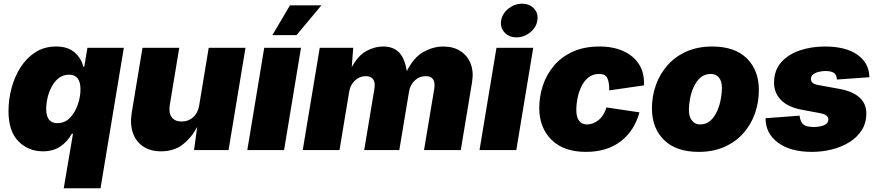

<svg xmlns="http://www.w3.org/2000/svg" viewBox="-20 -801 4686 1025"><path d="M516.6 204.1H320.3L369.6 -86.9H363.3Q338.9 -43 300.8 -18.1Q262.7 6.8 209 6.8Q130.9 6.8 78.1 -46.9Q25.4 -100.6 25.4 -208Q25.4 -270 41.7 -331.1Q58.1 -392.1 90.3 -442.4Q122.6 -492.7 169.9 -522.7Q217.3 -552.7 279.3 -552.7Q344.2 -552.7 380.1 -519.5Q416 -486.3 424.8 -444.3H429.7L446.8 -545.9H641.1ZM286.1 -143.6Q326.7 -143.6 354 -172.4Q381.3 -201.2 395.5 -243.2Q409.7 -285.2 409.7 -323.7Q409.7 -402.3 348.6 -402.3Q317.9 -402.3 294.9 -385Q272 -367.7 256.8 -339.8Q241.7 -312 234.1 -280.3Q226.6 -248.5 226.6 -219.7Q226.6 -143.6 286.1 -143.6Z M839.8 6.8Q782.2 6.8 743.7 -19.5Q705.1 -45.9 689.2 -92.3Q673.3 -138.7 683.1 -198.2L740.7 -545.9H937L886.2 -239.3Q879.9 -198.7 896.5 -175.5Q913.1 -152.3 950.2 -152.3Q986.3 -152.3 1011.7 -175.5Q1037.1 -198.7 1043.5 -239.3L1094.2 -545.9H1290.5L1200.2 0H1016.1L1032.7 -123.5Q1003.4 -67.4 956.5 -30.3Q909.7 6.8 839.8 6.8Z M1300.3 0 1390.6 -545.9H1586.9L1496.6 0ZM1434.1 -613.3 1527.8 -772.5H1695.8L1563 -613.3Z M1596.2 0 1687 -545.9H1865.7L1857.9 -442.4Q1891.1 -503.9 1935.3 -528.3Q1979.5 -552.7 2025.4 -552.7Q2079.1 -552.7 2109.9 -521.7Q2140.6 -490.7 2151.9 -421.4Q2189.5 -496.1 2241.7 -524.4Q2293.9 -552.7 2345.7 -552.7Q2400.4 -552.7 2438.2 -528.3Q2476.1 -503.9 2492.7 -460.9Q2509.3 -418 2500 -361.8L2439.9 0H2243.7L2297.9 -324.7Q2309.6 -394.5 2252.9 -394.5Q2218.8 -394.5 2194.1 -371.1Q2169.4 -347.7 2163.6 -312L2111.8 0H1924.3L1978.5 -324.7Q1984.4 -360.4 1972.2 -377.4Q1960 -394.5 1933.6 -394.5Q1899.4 -394.5 1874.8 -371.1Q1850.1 -347.7 1844.2 -312L1792.5 0Z M2540 0 2630.4 -545.9H2826.7L2736.3 0ZM2737.3 -601.6Q2697.3 -601.6 2673.3 -627.9Q2649.4 -654.3 2655.3 -691.4Q2661.6 -729 2694.3 -755.1Q2727.1 -781.2 2767.1 -781.2Q2807.1 -781.2 2831.1 -755.1Q2855 -729 2848.6 -691.4Q2842.8 -654.3 2810.1 -627.9Q2777.3 -601.6 2737.3 -601.6Z M3107.4 9.8Q2989.7 9.8 2924.3 -54.7Q2858.9 -119.1 2858.9 -225.1Q2858.9 -286.6 2878.4 -345.2Q2897.9 -403.8 2937.7 -450.7Q2977.5 -497.6 3038.1 -525.1Q3098.6 -552.7 3180.2 -552.7Q3255.4 -552.7 3310.1 -527.1Q3364.7 -501.5 3393.1 -455.1Q3421.4 -408.7 3417.5 -345.2L3232.4 -318.4Q3232.9 -361.3 3222.4 -383.8Q3211.9 -406.2 3179.2 -406.2Q3145 -406.2 3121.3 -387.5Q3097.7 -368.7 3083.5 -338.9Q3069.3 -309.1 3063 -276.4Q3056.6 -243.7 3056.6 -215.8Q3056.6 -136.7 3114.3 -136.7Q3146.5 -136.7 3175.3 -159.9Q3204.1 -183.1 3217.8 -227.5L3393.6 -201.2Q3367.7 -104 3294.4 -47.1Q3221.2 9.8 3107.4 9.8Z M3710 9.8Q3589.4 9.8 3524.9 -53.7Q3460.4 -117.2 3460.4 -222.2Q3460.4 -288.6 3481.9 -348.1Q3503.4 -407.7 3544.7 -453.9Q3585.9 -500 3645.8 -526.4Q3705.6 -552.7 3782.7 -552.7Q3902.8 -552.7 3967 -489.3Q4031.2 -425.8 4031.2 -320.8Q4031.2 -254.9 4010.3 -195.3Q3989.3 -135.7 3948.2 -89.6Q3907.2 -43.5 3847.4 -16.8Q3787.6 9.8 3710 9.8ZM3717.8 -136.7Q3750.5 -136.7 3772.9 -157.2Q3795.4 -177.7 3808.8 -208.7Q3822.3 -239.7 3828.1 -272.7Q3834 -305.7 3834 -330.1Q3834 -367.7 3818.1 -387Q3802.2 -406.2 3774.9 -406.2Q3741.7 -406.2 3719 -386.2Q3696.3 -366.2 3682.9 -335.7Q3669.4 -305.2 3663.6 -272.7Q3657.7 -240.2 3657.7 -215.3Q3657.7 -177.2 3674.1 -157Q3690.4 -136.7 3717.8 -136.7Z M4314.5 9.8Q4199.7 9.8 4133.8 -39.1Q4067.9 -87.9 4066.9 -167.5V-169.9L4248.5 -183.6Q4252.4 -151.4 4268.1 -137.2Q4283.7 -123 4325.2 -123Q4341.3 -123 4359.1 -126.5Q4377 -129.9 4389.6 -138.7Q4402.3 -147.5 4402.3 -163.6Q4402.3 -176.3 4390.9 -184.8Q4379.4 -193.4 4351.1 -198.2L4257.3 -215.8Q4186 -229.5 4149.2 -267.3Q4112.3 -305.2 4112.3 -358.9Q4112.3 -424.8 4149.9 -467.8Q4187.5 -510.7 4249.5 -531.7Q4311.5 -552.7 4383.8 -552.7Q4495.6 -552.7 4557.6 -508.5Q4619.6 -464.4 4621.1 -390.6V-388.7L4448.2 -376.5Q4446.3 -403.3 4430.7 -412.6Q4415 -421.9 4386.2 -421.9Q4371.1 -421.9 4353 -418Q4335 -414.1 4322 -404.8Q4309.1 -395.5 4309.1 -378.4Q4309.1 -368.7 4317.1 -359.9Q4325.2 -351.1 4349.6 -346.7L4458 -327.1Q4529.8 -314.5 4567.4 -281.5Q4605 -248.5 4605 -195.8Q4605 -145 4580.6 -106.4Q4556.2 -67.9 4514.6 -42Q4473.1 -16.1 4421.1 -3.2Q4369.1 9.8 4314.5 9.8Z"/></svg>

Font: Inter Black
Style: Italic
Weight: 900
Italic angle: -9.39999°
Designer: Rasmus Andersson
Foundry: rsms
Version: Version 4.000;git-a52131595